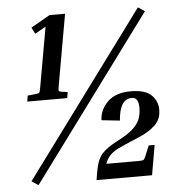

<svg xmlns="http://www.w3.org/2000/svg" viewBox="-50 -728 725 775"><g transform="rotate(-5 312.5 -340.0)"><path d="M102 -636 179 -680H242L191 -392Q188 -376 189.5 -372.5Q191 -369 198 -368L225 -364L221 -340H59L63 -364L101 -368Q109 -369 111 -372.5Q113 -376 116 -392L159 -635L115 -610ZM537 -680 564 -662 75 0 48 -18ZM556 -121 535 0H310L316 -35Q324 -83 344.5 -105.5Q365 -128 408 -150Q451 -172 472 -191.5Q493 -211 500.5 -231.5Q508 -252 508 -275Q508 -318 481 -318Q431 -318 425 -231L351 -239Q352 -280 384 -312.5Q416 -345 479 -345Q537 -345 562 -320.5Q587 -296 587 -261Q587 -222 561 -198Q535 -174 496.5 -158Q458 -142 418 -124Q393 -113 378 -98.5Q363 -84 355 -62H484Q501 -62 505 -64Q509 -66 513 -75L532 -121Z"/></g></svg>

Font: Inria Serif
Style: Bold Italic
Weight: 700
Italic angle: -10°
Designer: Black Foundry Team
Foundry: Black Foundry
Version: Version 1.000; ttfautohint (v1.8.3)